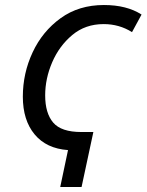

<svg xmlns="http://www.w3.org/2000/svg" viewBox="-20 -745 584 765"><path d="M220 0H305L352 -219H304Q224 -219 192 -256.5Q160 -294 160 -365Q160 -432 188 -497Q216 -562 268 -605.5Q320 -649 393 -649Q455 -649 506 -617L544 -687Q485 -725 394 -725Q294 -725 221.5 -672.5Q149 -620 110 -536.5Q71 -453 71 -360Q71 -266 118 -209.5Q165 -153 251 -147Z"/></svg>

Font: Noto Sans UI SemiCondensed
Style: Italic
Weight: 400
Width: 4
Italic angle: -12°
Designer: Monotype Design Team
Foundry: Monotype Imaging Inc.
Version: Version 1.901